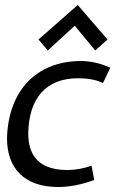

<svg xmlns="http://www.w3.org/2000/svg" viewBox="-20 -738 476 768"><path d="M291 -718 134 -580 171 -536 279 -635 361 -536 410 -580ZM295 -425C332 -425 364 -419 392 -406L421 -467C383 -485 342 -494 301 -494C122 -492 13 -372 8 -185C8 -63 79 10 213 10C257 10 305 1 357 -18L346 -75C314 -64 282 -58 250 -58C146 -58 93 -106 93 -204C95 -344 163 -426 295 -425Z"/></svg>

Font: Cantarell
Style: Oblique
Weight: 400
Italic angle: -8°
Designer: Dave Crossland
Version: Version 0.024